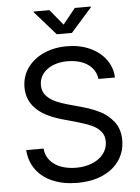

<svg xmlns="http://www.w3.org/2000/svg" viewBox="-62 -990 766 1051"><g transform="rotate(-5 321.0 -464.5)"><path d="M56.6 -190.4H151.9Q155.3 -150.9 179 -123.8Q202.6 -96.7 239.5 -83.5Q276.4 -70.3 320.8 -70.3Q370.1 -70.3 409.7 -86.4Q449.2 -102.5 471.9 -132.1Q494.6 -161.6 494.6 -199.7Q494.6 -232.9 475.8 -255.1Q457 -277.3 426.8 -291Q396.5 -304.7 350.6 -317.9L262.7 -342.8Q77.1 -395.5 77.1 -532.7Q77.1 -592.8 110.1 -639.4Q143.1 -686 200 -711.7Q256.8 -737.3 327.1 -737.3Q397.5 -737.3 453.1 -712.2Q508.8 -687 541 -642.8Q573.2 -598.6 575.2 -543.9H484.4Q480.5 -578.6 459 -603.8Q437.5 -628.9 402.6 -642.1Q367.7 -655.3 324.2 -655.3Q277.8 -655.3 242.2 -640.1Q206.5 -625 187 -598.1Q167.5 -571.3 167.5 -537.1Q167.5 -502 189.2 -478.5Q210.9 -455.1 240.2 -442.4Q269.5 -429.7 306.2 -419.4L378.9 -399.4Q431.6 -384.8 475.8 -363.5Q520 -342.3 552.5 -301.5Q585 -260.7 585 -198.2Q585 -138.2 553.5 -90.3Q522 -42.5 462.4 -14.9Q402.8 12.7 320.8 12.7Q243.2 12.7 184.8 -12.5Q126.5 -37.6 93.5 -83.5Q60.5 -129.4 56.6 -190.4ZM320.3 -856.9 389.6 -942.4H477.1V-938L361.8 -807.6H278.3L163.6 -938V-942.4H250Z"/></g></svg>

Font: Inter RS Variable
Style: Regular
Weight: 400
Designer: Rasmus Andersson (customised by Maria Ramos and Noel Pretorius)
Foundry: rsms
Version: Version 3.001;Glyphs 3.2.3 (3260)